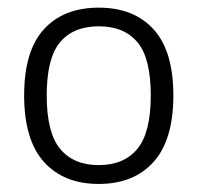

<svg xmlns="http://www.w3.org/2000/svg" viewBox="-20 -766 503 489"><path d="M41.5 -523Q41.5 -636.5 91.8 -691.5Q142 -746.5 231.5 -746.5Q321 -746.5 371.2 -691.2Q421.5 -636 421.5 -523Q421.5 -409.5 371 -353.5Q320.5 -297.5 231.5 -297.5Q142.5 -297.5 92 -353.5Q41.5 -409.5 41.5 -523ZM364 -523Q364 -618 330 -658.5Q296 -699 231.5 -699Q167 -699 133 -658.5Q99 -618 99 -523Q99 -428 133.2 -386.8Q167.5 -345.5 231.5 -345.5Q295.5 -345.5 329.8 -386.8Q364 -428 364 -523Z"/></svg>

Font: Encode Sans Light
Style: Regular
Weight: 300
Designer: Multiple Designers
Foundry: Impallari Type
Version: Version 2.000